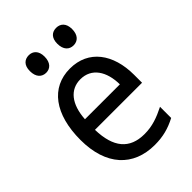

<svg xmlns="http://www.w3.org/2000/svg" viewBox="-218 -831 937 937"><g transform="rotate(-45 250.0 -362.5)"><path d="M348 -614C377 -614 399 -634 399 -676C399 -716 377 -735 348 -735C319 -735 297 -717 297 -676C297 -634 319 -614 348 -614ZM159 -614C187 -614 209 -634 209 -676C209 -716 187 -735 159 -735C130 -735 108 -717 108 -676C108 -634 130 -614 159 -614ZM285 10C342 10 386 -2 434 -27V-104C384 -79 341 -63 287 -63C184 -63 133 -125 130 -249H455V-304C455 -447 383 -547 255 -547C124 -547 45 -441 45 -264C45 -88 137 10 285 10ZM373 -320H132C138 -418 183 -474 254 -474C331 -474 372 -410 373 -320Z"/></g></svg>

Font: Noto Sans Mono ExtraCondensed
Style: Regular
Weight: 400
Width: 2
Designer: Monotype Design Team
Foundry: Monotype Imaging Inc.
Version: Version 2.014